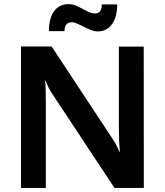

<svg xmlns="http://www.w3.org/2000/svg" viewBox="-20 -931 816 951"><path d="M389.2 -801.3Q370.1 -811 357.9 -815.9Q345.7 -820.8 336.4 -820.8Q299.3 -820.8 299.3 -776.9H222.2Q222.2 -839.8 247.8 -875.2Q273.4 -910.6 319.8 -910.6Q336.9 -910.6 353.3 -904.1Q369.6 -897.5 392.6 -885.3Q412.6 -874.5 425.3 -869.4Q438 -864.3 450.2 -864.3Q484.4 -864.3 484.4 -909.2H560.5Q560.5 -846.7 534.7 -811Q508.8 -775.4 463.9 -775.4Q448.2 -775.4 431.6 -781.7Q415 -788.1 389.2 -801.3ZM84 -700.7H235.8L542.5 -235.8Q548.3 -227.1 557.9 -208.3Q567.4 -189.5 572.3 -179.2H574.2Q571.8 -197.3 570.3 -230Q568.8 -262.7 568.8 -291.5V-700.2H691.9L692.4 0H546.9L231.4 -477.5Q226.1 -485.8 218.3 -502.4Q210.4 -519 206.1 -531.2H203.1Q205.1 -521 206.1 -488Q207 -455.1 207 -424.8V0H84Z"/></svg>

Font: Selawik Semibold
Style: Regular
Weight: 600
Designer: Aaron Bell
Foundry: Microsoft Corporation
Version: Version 1.01